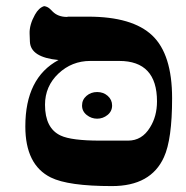

<svg xmlns="http://www.w3.org/2000/svg" viewBox="-20 -612 612 633"><path d="M63.5 -195.3Q63.5 -355.5 172.9 -414.1Q80.6 -422.9 78.6 -474.6L77.6 -501.5Q76.7 -530.3 95.2 -563.5Q107.9 -586.4 125.5 -591.8Q137.2 -590.3 146 -581.5L153.8 -573.7Q171.4 -556.2 200.7 -556.2L204.6 -557.1H236.3H270.5Q416.5 -557.1 481.9 -495.1Q547.4 -433.1 547.4 -288.1Q547.4 -152.3 520.5 -93.8Q477.5 1.5 349.1 1.5Q204.6 1.5 147.5 -26.9Q63.5 -68.4 63.5 -195.3ZM128.4 -266.6Q128.4 -189 180.2 -165Q215.8 -148.4 309.6 -148.4H402.3Q448.2 -148.4 474.6 -191.9Q497.6 -228.5 497.6 -277.8Q497.6 -411.1 373 -411.1H277.8Q216.8 -411.1 172.6 -369.4Q128.4 -327.6 128.4 -266.6ZM265.1 -295.9Q279.8 -308.6 300.3 -308.6Q320.8 -308.6 335.2 -295.9Q349.6 -283.2 349.6 -264.2Q349.6 -245.1 334.5 -232.9Q319.3 -220.7 300.3 -220.7Q281.2 -220.7 265.9 -232.9Q250.5 -245.1 250.5 -264.2Q250.5 -283.2 265.1 -295.9Z"/></svg>

Font: Accordance
Style: Bold-Italic
Weight: 700
Italic angle: -11°
Version: Version 1.2 (build January 31, 2020) Miklal Software Solutio